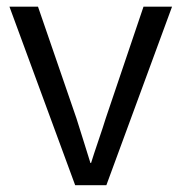

<svg xmlns="http://www.w3.org/2000/svg" viewBox="-20 -545 534 565"><path d="M7.8 -525.4Q29.3 -525.4 91.8 -525.4Q120.1 -443.4 205.1 -196.3Q212.9 -171.9 226.6 -127.9Q240.2 -84 246.1 -65.4Q247.1 -65.4 248 -65.4Q254.9 -87.9 269.5 -130.9Q284.2 -173.8 291 -196.3Q328.1 -305.7 402.3 -525.4Q422.9 -525.4 486.3 -525.4Q437.5 -393.6 293 0Q270.5 0 201.2 0Q153.3 -130.9 7.8 -525.4Z"/></svg>

Font: Gothic A1
Style: Regular
Weight: 400
Designer: HanYang I&C Co.,Ltd.
Version: Version 2.50